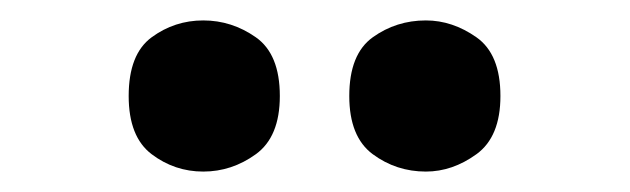

<svg xmlns="http://www.w3.org/2000/svg" viewBox="-20 -782 617 188"><path d="M397 -614Q368 -614 345 -631Q322 -648 322 -688Q322 -729 345 -745.5Q368 -762 397 -762Q423 -762 446.5 -745.5Q470 -729 470 -688Q470 -648 446.5 -631Q423 -614 397 -614ZM179 -614Q151 -614 128.5 -631Q106 -648 106 -688Q106 -729 128.5 -745.5Q151 -762 179 -762Q207 -762 230.5 -745.5Q254 -729 254 -688Q254 -648 230.5 -631Q207 -614 179 -614Z"/></svg>

Font: Noto Serif Myanmar Black
Style: Regular
Weight: 900
Designer: Ben Mitchell and the Monotype Design Team
Foundry: Monotype Imaging Inc.
Version: Version 2.106; ttfautohint (v1.8.4.7-5d5b)